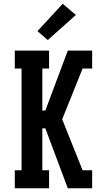

<svg xmlns="http://www.w3.org/2000/svg" viewBox="-20 -1005 540 1025"><path d="M59 0V-96H95V-639H59V-735H242V-639H206V-415H222L342 -735H472V-639H421L312 -368L421 -96H472V0H342L222 -320H206V-96H242V0ZM235 -791 180 -839 315 -985 385 -925Z"/></svg>

Font: Iosevka Gothic
Style: Bold
Weight: 700
Monospace: yes
Designer: Belleve Invis
Foundry: Belleve Invis
Version: Version 15.5.1; ttfautohint (v1.8.4)